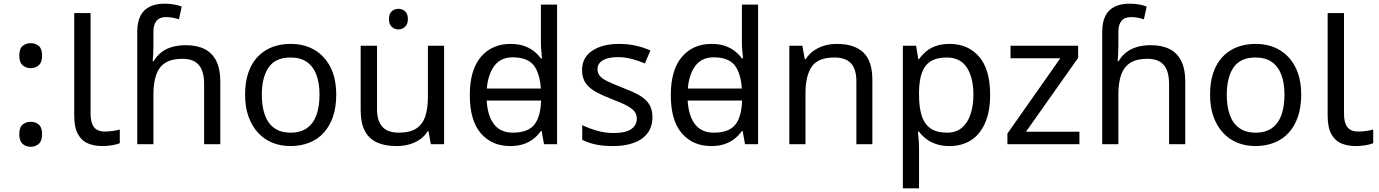

<svg xmlns="http://www.w3.org/2000/svg" viewBox="-20 -785 7504 1045"><path d="M147 -414Q121 -414 103 -430Q85 -446 85 -482Q85 -520 103 -535Q121 -550 147 -550Q173 -550 191 -535Q209 -520 209 -482Q209 -446 191 -430Q173 -414 147 -414ZM147 14Q121 14 103 -2Q85 -18 85 -54Q85 -92 103 -107Q121 -122 147 -122Q173 -122 191 -107Q209 -92 209 -54Q209 -18 191 -2Q173 14 147 14Z M537 10Q493 10 458.5 -4.5Q424 -19 404 -55.5Q384 -92 384 -157V-714H473V-165Q473 -117 491.5 -93Q510 -69 550 -69Q572 -69 595.5 -72.5Q619 -76 632 -80V-6Q618 1 590.5 5.5Q563 10 537 10Z M727 -611Q727 -665 744.5 -699Q762 -733 795.5 -749Q829 -765 875 -765Q904 -765 928.5 -760.5Q953 -756 969 -749L954 -680Q938 -685 920.5 -688.5Q903 -692 883 -692Q849 -692 832 -671.5Q815 -651 815 -613V-535Q815 -513 813.5 -488Q812 -463 811 -452H816Q835 -483 860.5 -502Q886 -521 919 -530Q952 -539 992 -539Q1052 -539 1093.5 -518Q1135 -497 1157 -453.5Q1179 -410 1179 -343V0H1091V-326Q1091 -398 1062 -431.5Q1033 -465 973 -465Q915 -465 880.5 -443.5Q846 -422 830.5 -379Q815 -336 815 -271V0H727Z M1810 -269Q1810 -202 1792.5 -150.5Q1775 -99 1742.5 -63Q1710 -27 1663.5 -8.5Q1617 10 1560 10Q1507 10 1462 -8.5Q1417 -27 1384 -63Q1351 -99 1332.5 -150.5Q1314 -202 1314 -269Q1314 -358 1344 -419.5Q1374 -481 1430 -513.5Q1486 -546 1563 -546Q1636 -546 1691.5 -513.5Q1747 -481 1778.5 -419.5Q1810 -358 1810 -269ZM1405 -269Q1405 -206 1421.5 -159.5Q1438 -113 1473 -88Q1508 -63 1562 -63Q1616 -63 1651 -88Q1686 -113 1702.5 -159.5Q1719 -206 1719 -269Q1719 -333 1702 -378Q1685 -423 1650.5 -447.5Q1616 -472 1561 -472Q1479 -472 1442 -418Q1405 -364 1405 -269Z M2149 -737Q2169 -737 2184.5 -723.5Q2200 -710 2200 -681Q2200 -653 2184.5 -639Q2169 -625 2149 -625Q2127 -625 2112 -639Q2097 -653 2097 -681Q2097 -710 2112 -723.5Q2127 -737 2149 -737ZM2397 -536V0H2325L2312 -71H2308Q2291 -43 2264 -25Q2237 -7 2205 1.5Q2173 10 2138 10Q2074 10 2030.5 -10.5Q1987 -31 1965 -74Q1943 -117 1943 -185V-536H2032V-191Q2032 -127 2061 -95Q2090 -63 2151 -63Q2211 -63 2245.5 -85.5Q2280 -108 2294.5 -151.5Q2309 -195 2309 -257V-536Z M2586 -238V-303H2962V-238ZM2757 10Q2657 10 2597 -59.5Q2537 -129 2537 -267Q2537 -405 2597.5 -475.5Q2658 -546 2758 -546Q2800 -546 2831 -535.5Q2862 -525 2885 -507Q2908 -489 2924 -467H2930Q2929 -480 2926.5 -505.5Q2924 -531 2924 -546V-760H3012V0H2941L2928 -72H2924Q2908 -49 2885 -30.5Q2862 -12 2830.5 -1Q2799 10 2757 10ZM2771 -63Q2856 -63 2890.5 -109.5Q2925 -156 2925 -250V-266Q2925 -366 2892 -419.5Q2859 -473 2770 -473Q2699 -473 2663.5 -416.5Q2628 -360 2628 -265Q2628 -169 2663.5 -116Q2699 -63 2771 -63Z M3531 -148Q3531 -96 3505 -61Q3479 -26 3431 -8Q3383 10 3317 10Q3261 10 3220.5 1Q3180 -8 3149 -24V-104Q3181 -88 3226.5 -74.5Q3272 -61 3319 -61Q3386 -61 3416 -82.5Q3446 -104 3446 -140Q3446 -160 3435 -176Q3424 -192 3395.5 -208Q3367 -224 3314 -244Q3262 -264 3225 -284Q3188 -304 3168 -332Q3148 -360 3148 -404Q3148 -472 3203.5 -509Q3259 -546 3349 -546Q3398 -546 3440.5 -536.5Q3483 -527 3520 -510L3490 -440Q3456 -454 3419 -464Q3382 -474 3343 -474Q3289 -474 3260.5 -456.5Q3232 -439 3232 -409Q3232 -387 3245 -371.5Q3258 -356 3288.5 -341.5Q3319 -327 3370 -307Q3421 -288 3457 -268Q3493 -248 3512 -219.5Q3531 -191 3531 -148Z M3680 -238V-303H4056V-238ZM3851 10Q3751 10 3691 -59.5Q3631 -129 3631 -267Q3631 -405 3691.5 -475.5Q3752 -546 3852 -546Q3894 -546 3925 -535.5Q3956 -525 3979 -507Q4002 -489 4018 -467H4024Q4023 -480 4020.5 -505.5Q4018 -531 4018 -546V-760H4106V0H4035L4022 -72H4018Q4002 -49 3979 -30.5Q3956 -12 3924.5 -1Q3893 10 3851 10ZM3865 -63Q3950 -63 3984.5 -109.5Q4019 -156 4019 -250V-266Q4019 -366 3986 -419.5Q3953 -473 3864 -473Q3793 -473 3757.5 -416.5Q3722 -360 3722 -265Q3722 -169 3757.5 -116Q3793 -63 3865 -63Z M4534 -546Q4630 -546 4679 -499.5Q4728 -453 4728 -349V0H4641V-343Q4641 -408 4612 -440Q4583 -472 4521 -472Q4432 -472 4398 -422Q4364 -372 4364 -278V0H4276V-536H4347L4360 -463H4365Q4383 -491 4409.5 -509.5Q4436 -528 4468 -537Q4500 -546 4534 -546Z M5149 -546Q5248 -546 5308.5 -477Q5369 -408 5369 -269Q5369 -178 5341.5 -115.5Q5314 -53 5264.5 -21.5Q5215 10 5148 10Q5107 10 5075 -1Q5043 -12 5020.5 -29.5Q4998 -47 4982 -68H4976Q4978 -51 4980 -25Q4982 1 4982 20V240H4894V-536H4966L4978 -463H4982Q4998 -486 5020.5 -505Q5043 -524 5074.5 -535Q5106 -546 5149 -546ZM5133 -472Q5079 -472 5046 -451.5Q5013 -431 4998 -390Q4983 -349 4982 -286V-269Q4982 -203 4996 -157Q5010 -111 5043.5 -87Q5077 -63 5135 -63Q5184 -63 5215.5 -90Q5247 -117 5262.5 -163.5Q5278 -210 5278 -270Q5278 -362 5242.5 -417Q5207 -472 5133 -472Z M5855 0H5463V-58L5751 -468H5480V-536H5848V-470L5564 -68H5855Z M5979 -611Q5979 -665 5996.5 -699Q6014 -733 6047.5 -749Q6081 -765 6127 -765Q6156 -765 6180.5 -760.5Q6205 -756 6221 -749L6206 -680Q6190 -685 6172.5 -688.5Q6155 -692 6135 -692Q6101 -692 6084 -671.5Q6067 -651 6067 -613V-535Q6067 -513 6065.5 -488Q6064 -463 6063 -452H6068Q6087 -483 6112.5 -502Q6138 -521 6171 -530Q6204 -539 6244 -539Q6304 -539 6345.5 -518Q6387 -497 6409 -453.5Q6431 -410 6431 -343V0H6343V-326Q6343 -398 6314 -431.5Q6285 -465 6225 -465Q6167 -465 6132.5 -443.5Q6098 -422 6082.5 -379Q6067 -336 6067 -271V0H5979Z M7062 -269Q7062 -202 7044.5 -150.5Q7027 -99 6994.5 -63Q6962 -27 6915.5 -8.5Q6869 10 6812 10Q6759 10 6714 -8.5Q6669 -27 6636 -63Q6603 -99 6584.5 -150.5Q6566 -202 6566 -269Q6566 -358 6596 -419.5Q6626 -481 6682 -513.5Q6738 -546 6815 -546Q6888 -546 6943.5 -513.5Q6999 -481 7030.5 -419.5Q7062 -358 7062 -269ZM6657 -269Q6657 -206 6673.5 -159.5Q6690 -113 6725 -88Q6760 -63 6814 -63Q6868 -63 6903 -88Q6938 -113 6954.5 -159.5Q6971 -206 6971 -269Q6971 -333 6954 -378Q6937 -423 6902.5 -447.5Q6868 -472 6813 -472Q6731 -472 6694 -418Q6657 -364 6657 -269Z M7359 10Q7315 10 7280.5 -4.5Q7246 -19 7226 -55.5Q7206 -92 7206 -157V-714H7295V-165Q7295 -117 7313.5 -93Q7332 -69 7372 -69Q7394 -69 7417.5 -72.5Q7441 -76 7454 -80V-6Q7440 1 7412.5 5.5Q7385 10 7359 10Z"/></svg>

Font: hexukorean05
Style: Book
Weight: 400
Designer: Jelle Bosma - Monotype Design Team
Foundry: Monotype Imaging Inc.
Version: Version 2.003